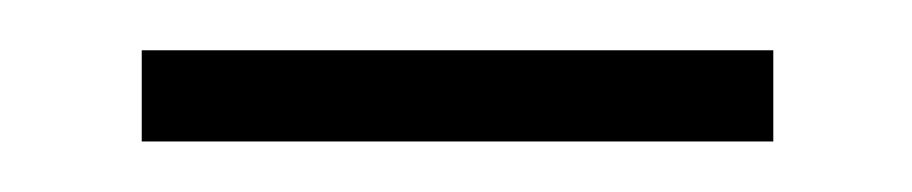

<svg xmlns="http://www.w3.org/2000/svg" viewBox="-20 -306 361 76"><path d="M286.1 -250H36.1V-286.1H286.1Z"/></svg>

Font: Rawengulk
Style: Regular
Weight: 400
Version: Version 0.92